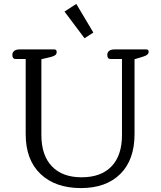

<svg xmlns="http://www.w3.org/2000/svg" viewBox="-20 -947 821 979"><path d="M309 -888 369 -927 456 -781 411 -752ZM111 -263V-646H60Q43 -646 43 -667Q43 -680 52.5 -687.5Q62 -695 79 -695H257Q269 -695 269 -682Q269 -672 262.5 -666.5Q256 -661 241 -657L191 -645V-259Q191 -155 244.5 -99Q298 -43 396 -43Q495 -43 548.5 -98.5Q602 -154 602 -259V-646H544Q527 -646 527 -667Q527 -680 536.5 -687.5Q546 -695 563 -695H726Q738 -695 738 -683Q738 -667 712 -659L666 -645V-263Q666 -132 593.5 -60Q521 12 393 12Q262 12 186.5 -60Q111 -132 111 -263Z"/></svg>

Font: Maitree
Style: Regular
Weight: 400
Designer: CadsonDemak Team
Foundry: CadsonDemak
Version: Version 1.001